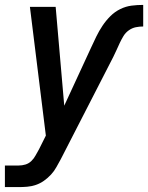

<svg xmlns="http://www.w3.org/2000/svg" viewBox="-44 -548 604 783"><path d="M-24 215V127H32Q46 127 59.5 123Q73 119 83.5 109Q94 99 101 86Q108 73 115 61L143 5L78 -520H183L218 -117L328 -355Q338 -377 349 -399.5Q360 -422 374 -443Q388 -464 406 -482Q424 -500 446.5 -511Q469 -522 492.5 -525Q516 -528 540 -528V-440Q525 -440 510 -437Q495 -434 481.5 -424.5Q468 -415 459.5 -401Q451 -387 444.5 -373Q438 -359 431.5 -344.5Q425 -330 418 -316L204 101Q195 117 186 133.5Q177 150 164 164Q151 178 135.5 189Q120 200 102.5 206Q85 212 67 213.5Q49 215 32 215Z"/></svg>

Font: Iosevka SS18 Semibold
Style: Italic
Weight: 600
Italic angle: -9°
Monospace: yes
Designer: Belleve Invis
Foundry: Belleve Invis
Version: Version 25.1.1; ttfautohint (v1.8.4)